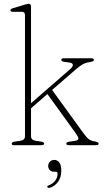

<svg xmlns="http://www.w3.org/2000/svg" viewBox="-20 -744 538 984"><path d="M50.5 0Q40 0 40 -8Q40 -15.5 54 -18L85 -22.5Q108 -26.5 108 -45.5V-667Q108 -683.5 92.5 -683.5H45Q33.5 -683.5 33.5 -691.5Q33.5 -698 45 -701.5L104.5 -719.5Q112 -721.5 117.5 -723Q123 -724.5 126 -724.5Q139 -724.5 139 -710.5V-215L339.5 -389.5Q354 -402.5 353.2 -412Q352.5 -421.5 335.5 -423.5L310 -427Q294 -429 294 -437.5Q294 -445.5 306.5 -445.5H448.5Q461 -445.5 461 -437Q461 -433 457 -430.5Q453 -428 439 -425.5Q417.5 -422.5 402.2 -413.5Q387 -404.5 364 -384.5L247 -283L409.5 -59Q425.5 -37 437.2 -29.2Q449 -21.5 469 -18.5Q485.5 -15.5 485.5 -8Q485.5 0 473.5 0H332Q320 0 320 -8Q320 -16 335.5 -18L361.5 -21.5Q381 -24.5 381.8 -33Q382.5 -41.5 366 -64L223 -262L139 -189V-45.5Q139 -26.5 162.5 -22.5L192.5 -18Q206 -15.5 206 -8Q206 0 194 0ZM256.5 136Q243 136 235 127.5Q227 119 227 106.5Q227 93 236 84.2Q245 75.5 258 75.5Q273.5 75.5 283.8 88.5Q294 101.5 294 131Q294 165 277.5 187.8Q261 210.5 235 218.5Q226 221 223 215Q220.5 208.5 229 206Q250.5 198.5 262.8 182Q275 165.5 275 147.5Q275 136 265 136Z"/></svg>

Font: Fraunces 72pt Soft Thin
Style: Regular
Weight: 100
Version: Version 1.000;[b76b70a41]